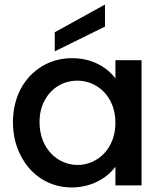

<svg xmlns="http://www.w3.org/2000/svg" viewBox="-20 -816 718 845"><path d="M72 -130C117 -42 200 9 295 9C380 9 449 -30 488 -82V0H603V-551H488V-471C449 -522 384 -560 297 -560C249 -560 205 -548 166 -525C86 -477 37 -389 37 -278C37 -223 49 -173 72 -130ZM178 -377C209 -432 262 -461 321 -461C408 -461 488 -391 488 -276C488 -160 408 -90 321 -90C234 -90 154 -162 154 -278C154 -316 162 -349 178 -377ZM221 -674V-590L442 -699V-796Z"/></svg>

Font: Poppins Medium
Style: Regular
Weight: 500
Designer: Ninad Kale (Devanagari), Jonny Pinhorn (Latin)
Foundry: Indian Type Foundry
Version: 4.004